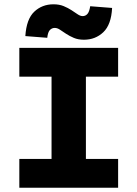

<svg xmlns="http://www.w3.org/2000/svg" viewBox="-20 -874 640 894"><path d="M70 0V-134H220V-517H70V-651H530V-517H380V-134H530V0ZM371 -689Q344 -689 324 -697.5Q304 -706 288 -716.5Q272 -727 259.5 -735.5Q247 -744 235 -744Q222 -744 212.5 -734.5Q203 -725 200 -698L98 -706Q103 -785 139.5 -819.5Q176 -854 229 -854Q256 -854 276.5 -845.5Q297 -837 313 -826.5Q329 -816 341.5 -807.5Q354 -799 365 -799Q378 -799 387 -809Q396 -819 400 -845L502 -837Q498 -759 461 -724Q424 -689 371 -689Z"/></svg>

Font: Source Code Pro ExtraBold
Style: Regular
Weight: 800
Monospace: yes
Designer: Paul D. Hunt, Teo Tuominen
Foundry: Adobe Systems Incorporated
Version: Version 1.018;hotconv 1.0.116;makeotfexe 2.5.65601